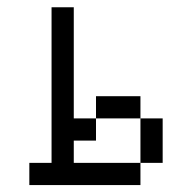

<svg xmlns="http://www.w3.org/2000/svg" viewBox="-20 -708 540 540"><path d="M125 -250H62.5V-187.5H375V-250H187.5V-312.5H250V-375H187.5V-687.5H125ZM375 -250H437.5Q437.5 -250 437.5 -375H375Q375 -375 375 -250ZM250 -375H375V-437.5H250Z"/></svg>

Font: Unifont
Style: Regular
Weight: 500
Version: Version 15.1.04